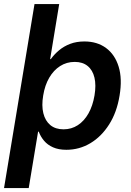

<svg xmlns="http://www.w3.org/2000/svg" viewBox="-38 -748 661 972"><path d="M297.9 10.3Q258.3 10.3 230.5 -2.2Q202.6 -14.6 185.1 -35.4Q167.5 -56.2 158.2 -81.5H154.8L107.4 204.1H-17.6L136.7 -727.5H261.7L215.8 -448.7H219.2Q236.8 -473.1 261 -493.4Q285.2 -513.7 317.1 -525.9Q349.1 -538.1 389.2 -538.1Q454.1 -538.1 499 -504.9Q543.9 -471.7 562.7 -410.4Q581.5 -349.1 567.4 -264.6Q553.7 -179.7 514.6 -118.2Q475.6 -56.6 419.7 -23.2Q363.8 10.3 297.9 10.3ZM283.7 -93.3Q323.7 -93.3 356 -114.3Q388.2 -135.3 409.9 -173.8Q431.6 -212.4 440.4 -264.6Q449.2 -316.9 440.2 -355Q431.2 -393.1 405.8 -413.8Q380.4 -434.6 340.3 -434.6Q299.3 -434.6 266.4 -413.6Q233.4 -392.6 211.2 -354.5Q189 -316.4 180.7 -264.6Q171.9 -213.4 181.4 -174.8Q190.9 -136.2 216.8 -114.7Q242.7 -93.3 283.7 -93.3Z"/></svg>

Font: Inter 24pt SemiBold
Style: Italic
Weight: 600
Italic angle: -9.3988°
Designer: Rasmus Andersson
Foundry: rsms
Version: Version 4.001;git-66647c0bb